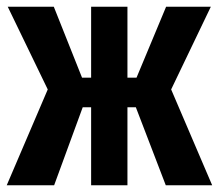

<svg xmlns="http://www.w3.org/2000/svg" viewBox="-25 -551 651 571"><path d="M246 -232H221L136 0H-5L117 -285L-2 -531H135L219 -320H246V-531H354V-320H381L469 -531H602L484 -285L606 0H468L379 -232H354V0H246Z"/></svg>

Font: Fira Mono
Style: Bold
Weight: 700
Monospace: yes
Designer: Carrois Corporate & Edenspiekermann AG
Foundry: Carrois Corporate GbR & Edenspiekermann AG
Version: Version 3.206